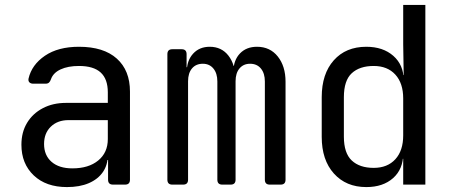

<svg xmlns="http://www.w3.org/2000/svg" viewBox="-20 -750 1840 780"><path d="M252 10Q167 10 117 -37.5Q67 -85 67 -162Q67 -213 90 -251Q113 -289 154 -310.5Q195 -332 248 -332H418V-375Q418 -429 389 -455.5Q360 -482 301 -482Q256 -482 226 -468Q196 -454 187 -428Q184 -419 179 -414.5Q174 -410 165 -410H115Q105 -410 99.5 -415.5Q94 -421 96 -431Q109 -487 162.5 -523.5Q216 -560 301 -560Q401 -560 454.5 -512Q508 -464 508 -378V-20Q508 0 488 0H439Q419 0 419 -20V-100H404L418 -120Q418 -80 398 -51Q378 -22 341 -6Q304 10 252 10ZM274 -66Q340 -66 379 -98Q418 -130 418 -185V-262H258Q214 -262 186.5 -235.5Q159 -209 159 -165Q159 -119 189.5 -92.5Q220 -66 274 -66Z M680 0Q660 0 660 -20V-530Q660 -550 680 -550H718Q738 -550 738 -530V-477H758L739 -460Q739 -504 764.5 -532Q790 -560 832 -560Q880 -560 908 -524Q936 -488 936 -430L909 -482H951L928 -460Q929 -506 955 -533Q981 -560 1024 -560Q1077 -560 1108.5 -520.5Q1140 -481 1140 -418V-20Q1140 0 1120 0H1076Q1056 0 1056 -20V-419Q1056 -452 1040 -471.5Q1024 -491 996 -491Q969 -491 953 -472Q937 -453 937 -420V-20Q937 0 917 0H883Q863 0 863 -20V-419Q863 -452 847 -471.5Q831 -491 804 -491Q776 -491 760 -472Q744 -453 744 -420V-20Q744 0 724 0Z M1468 10Q1386 10 1336.5 -45Q1287 -100 1287 -194V-355Q1287 -450 1336 -505Q1385 -560 1468 -560Q1536 -560 1578 -523Q1620 -486 1620 -424L1600 -445H1620L1618 -570V-730H1708V0H1618V-105H1600L1618 -126Q1618 -63 1577 -26.5Q1536 10 1468 10ZM1498 -68Q1554 -68 1586 -103Q1618 -138 1618 -200V-350Q1618 -412 1586 -447Q1554 -482 1498 -482Q1441 -482 1409 -452.5Q1377 -423 1377 -355V-195Q1377 -128 1409 -98Q1441 -68 1498 -68Z"/></svg>

Font: Pitagon Sans Mono
Style: Regular
Weight: 400
Monospace: yes
Designer: Travis Tran
Foundry: Pitagon
Version: Version 1.001;gftools[0.9.26]